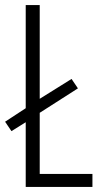

<svg xmlns="http://www.w3.org/2000/svg" viewBox="-22 -785 403 754"><path d="M79 -51H341V-102H134V-342L284 -438L259 -475L134 -397V-765H79V-360L-2 -307L23 -270L79 -305Z"/></svg>

Font: Noto Sans Tamil UI ExtraCondensed Light
Style: Regular
Weight: 300
Width: 2
Designer: Jelle Bosma - Monotype Design Team
Foundry: Monotype Imaging Inc.
Version: Version 2.004